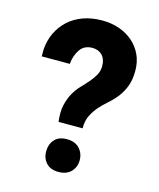

<svg xmlns="http://www.w3.org/2000/svg" viewBox="-109 -785 723 873"><g transform="rotate(15 253.0 -348.5)"><path d="M191 -210Q185 -256 192.5 -288.5Q200 -321 214 -346Q228 -371 246 -389.5Q264 -408 279.5 -426Q295 -444 306 -463Q317 -482 317 -507Q317 -539 299.5 -557Q282 -575 253 -575Q215 -575 195.5 -547Q176 -519 172 -478H40V-510Q43 -553 60 -589Q77 -625 106 -651.5Q135 -678 175 -692.5Q215 -707 265 -707Q308 -707 345 -694Q382 -681 409.5 -657Q437 -633 452.5 -599.5Q468 -566 468 -525Q468 -481 456 -450.5Q444 -420 426 -397Q408 -374 386.5 -355.5Q365 -337 347 -316.5Q329 -296 316.5 -271Q304 -246 304 -210ZM249 10Q211 10 191 -12Q171 -34 171 -66Q171 -99 190.5 -121.5Q210 -144 249 -144Q287 -144 308 -121.5Q329 -99 329 -66Q329 -34 308 -12Q287 10 249 10Z"/></g></svg>

Font: Tilda Sans Extra Bold
Style: Regular
Weight: 800
Designer: ParaType Ltd
Foundry: ParaType Ltd
Version: Version 1.009